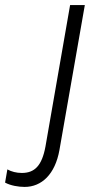

<svg xmlns="http://www.w3.org/2000/svg" viewBox="-115 -540 386 756"><path d="M-18 196C49 196 102 146 119 51L219 -520H161L64 37C50 113 21 141 -29 141C-50 141 -70 136 -86 127L-95 179C-73 191 -42 196 -18 196Z"/></svg>

Font: Fixel Text 20240404 Light
Style: Italic
Weight: 300
Width: 4
Italic angle: -10°
Designer: AlfaBravo + MacPaw
Foundry: Kyrylo Tkachov, Marchela Mozhyna, Serhii Makarenko, Maria Weinstein, Zakhar Kryvoshyya
Version: Version 1.211;Glyphs 3.2 (3225)